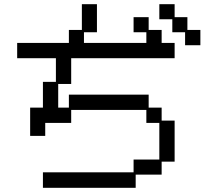

<svg xmlns="http://www.w3.org/2000/svg" viewBox="-20 -869 1040 917"><path d="M185 -46H618V-107H741V-282H679V-344H320V-282H196V-220H124V-355H185V-478H247V-591H62V-664H309V-726H371V-849H443V-715H381V-664H679V-715H618V-787H690V-726H752V-664H814V-591H320V-468H258V-355H309V-417H690V-355H752V-293H814V-97H752V-35H628V28H185ZM803 -777H741V-849H814V-787H875V-726H937V-653H864V-715H803Z"/></svg>

Font: DotGothic16
Style: Regular
Weight: 400
Designer: Fontworks Inc.
Foundry: Fontworks Inc.
Version: Version 1.100